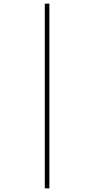

<svg xmlns="http://www.w3.org/2000/svg" viewBox="-20 -782 517 1050"><path d="M225 -762H250V248H225Z"/></svg>

Font: Noto Sans Thai SemCond Thin
Style: Regular
Weight: 100
Width: 4
Designer: Monotype Design Team
Foundry: Monotype Imaging Inc.
Version: Version 2.002; ttfautohint (v1.8.4.7-5d5b)